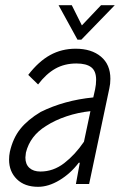

<svg xmlns="http://www.w3.org/2000/svg" viewBox="-20 -710 482 741"><path d="M406 -406Q406 -386 402 -369L324 0H273L288 -82H284Q252 -40 209.5 -14.5Q167 11 127 11Q75 11 45 -18.5Q15 -48 15 -94Q15 -109 18 -124Q30 -177 58.5 -212.5Q87 -248 137 -278Q228 -323 340 -334L347 -365Q351 -384 351 -402Q351 -436 332 -450.5Q313 -465 275 -465Q229 -465 193.5 -445Q158 -425 127 -384L89 -421Q129 -473 173.5 -497.5Q218 -522 272 -522Q333 -522 369.5 -491.5Q406 -461 406 -406ZM304 -163 329 -281Q281 -276 236.5 -261Q192 -246 158 -224Q96 -186 80 -121Q78 -107 78 -102Q78 -76 93.5 -62Q109 -48 136 -48Q186 -48 228 -80.5Q270 -113 304 -163ZM206 -690H257L296 -612L370 -690H423L294 -557H279Z"/></svg>

Font: Decalotype Light Italic
Style: Regular
Weight: 300
Italic angle: -12°
Designer: Alfredo Marco Pradil
Foundry: Alfredo Marco Pradil
Version: Version 1.0